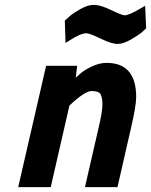

<svg xmlns="http://www.w3.org/2000/svg" viewBox="-20 -771 622 791"><path d="M266 -336 189 0H55L170 -500H298L292 -451L309 -466Q326 -482 358 -497Q390 -512 419 -512Q541 -512 541 -371Q541 -335 520 -245L464 0H330L384 -235Q402 -310 402 -339.5Q402 -369 394.5 -382.5Q387 -396 358 -396Q329 -396 266 -336ZM336 -634Q312 -634 266 -604L250 -594L247 -686Q255 -693 267 -704Q279 -715 310 -733Q341 -751 367 -751Q393 -751 438 -729.5Q483 -708 493 -708Q512 -708 562 -738L578 -747L582 -654L562 -636Q550 -626 519 -608Q488 -590 464 -590Q440 -590 394.5 -612Q349 -634 336 -634Z"/></svg>

Font: Titillium Web
Style: Bold Italic
Weight: 700
Italic angle: -13°
Version: Version 1.001;PS 57.000;hotconv 1.0.70;makeotf.lib2.5.55311